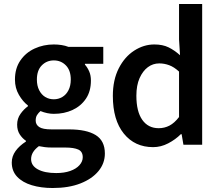

<svg xmlns="http://www.w3.org/2000/svg" viewBox="-20 -726 1107 963"><path d="M244 217Q186 217 139.5 203Q93 189 66 160.5Q39 132 39 89Q39 58 58 31.5Q77 5 110 -16V-20Q92 -32 79 -52Q66 -72 66 -101Q66 -131 82.5 -154.5Q99 -178 120 -193V-197Q95 -216 75 -250Q55 -284 55 -327Q55 -383 82 -422.5Q109 -462 153.5 -482.5Q198 -503 250 -503Q270 -503 289 -500Q308 -497 323 -491H498V-406H406V-402Q419 -387 427.5 -367.5Q436 -348 436 -322Q436 -268 411 -231Q386 -194 344 -174.5Q302 -155 250 -155Q234 -155 217 -158.5Q200 -162 183 -169Q172 -159 165.5 -148.5Q159 -138 159 -121Q159 -101 176.5 -89Q194 -77 239 -77H326Q414 -77 460 -48.5Q506 -20 506 44Q506 93 474 132Q442 171 383.5 194Q325 217 244 217ZM250 -228Q273 -228 292.5 -239.5Q312 -251 323.5 -273.5Q335 -296 335 -327Q335 -373 310.5 -398Q286 -423 250 -423Q214 -423 189.5 -398Q165 -373 165 -327Q165 -296 176.5 -273.5Q188 -251 207 -239.5Q226 -228 250 -228ZM262 142Q302 142 332 131.5Q362 121 378.5 102.5Q395 84 395 63Q395 34 372.5 24Q350 14 308 14H241Q221 14 205 12Q189 10 175 7Q155 22 145.5 38Q136 54 136 72Q136 105 170 123.5Q204 142 262 142Z M748 12Q656 12 601 -56Q546 -124 546 -245Q546 -325 575.5 -383Q605 -441 653 -472Q701 -503 754 -503Q796 -503 825.5 -488.5Q855 -474 883 -449L878 -528V-706H994V0H900L891 -53H887Q860 -26 823.5 -7Q787 12 748 12ZM776 -83Q805 -83 830 -96Q855 -109 878 -139V-367Q853 -390 828.5 -399Q804 -408 779 -408Q747 -408 721.5 -389Q696 -370 680 -334Q664 -298 664 -246Q664 -167 693.5 -125Q723 -83 776 -83Z"/></svg>

Font: Mada SemiBold
Style: Regular
Weight: 600
Designer: Khaled Hosny
Version: Version 1.5